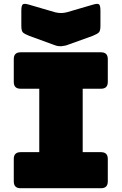

<svg xmlns="http://www.w3.org/2000/svg" viewBox="-20 -997 645 1017"><path d="M89 0Q53 0 53 -36V-155Q53 -191 89 -191H188V-527H89Q53 -527 53 -563V-684Q53 -720 89 -720H515Q551 -720 551 -684V-563Q551 -527 515 -527H418V-191H515Q551 -191 551 -155V-36Q551 0 515 0ZM334 -932 471 -972Q497 -980 504.5 -974Q512 -968 512 -941V-860Q512 -833 503.5 -825Q495 -817 471 -807L343 -761Q334 -757 323.5 -755Q313 -753 304 -752Q295 -752 287.5 -753Q280 -754 272 -757L135 -807Q110 -817 101.5 -825Q93 -833 93 -860V-941Q93 -968 101 -974Q109 -980 135 -972L272 -932Q303 -924 334 -932Z"/></svg>

Font: Bungee Spice
Style: Regular
Weight: 400
Designer: David Jonathan Ross
Foundry: David Jonathan Ross
Version: Version 2.000